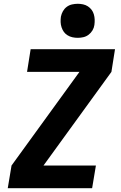

<svg xmlns="http://www.w3.org/2000/svg" viewBox="-20 -995 640 1015"><path d="M21 0 41 -120 400 -615H123L142 -735H588L569 -615L210 -120H487L467 0ZM391 -795Q377 -795 363 -798Q349 -801 337 -808.5Q325 -816 317.5 -826.5Q310 -837 305.5 -850.5Q301 -864 300.5 -878Q300 -892 302 -907Q305 -922 312.5 -935.5Q320 -949 332.5 -958.5Q345 -968 360.5 -971.5Q376 -975 391 -975Q405 -975 419 -972Q433 -969 444.5 -961.5Q456 -954 464 -943.5Q472 -933 476 -919.5Q480 -906 480.5 -892Q481 -878 479 -863Q477 -848 469 -834.5Q461 -821 448.5 -811.5Q436 -802 421 -798.5Q406 -795 391 -795Z"/></svg>

Font: Iosevka Aile Heavy
Style: Italic
Weight: 900
Italic angle: -9°
Designer: Belleve Invis
Foundry: Belleve Invis
Version: Version 31.1.0; ttfautohint (v1.8.4)